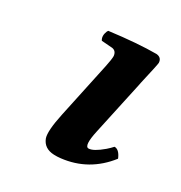

<svg xmlns="http://www.w3.org/2000/svg" viewBox="-115 -522 584 618"><g transform="rotate(30 177.0 -213.0)"><path d="M293.5 -320.3 251 -124Q237.8 -64 254.9 -63Q272.9 -63 306.2 -91.3Q316.9 -100.6 325.2 -109.9Q341.8 -109.9 353 -85Q354 -83 354 -82Q292 -2.4 193.8 8.8Q181.2 10.3 168.9 9.8Q131.8 8.3 120.1 -22.9Q112.3 -46.4 127 -115.2L170.9 -320.8Q176.8 -348.6 176.8 -361.3Q174.8 -379.4 159.2 -381.8L119.1 -384.8Q109.9 -398.4 118.2 -418.5Q119.6 -421.4 121.1 -422.9Q223.1 -436 293 -436Q312.5 -434.1 313.5 -415Q313.5 -408.7 295.4 -330.1Q294.4 -324.7 293.5 -320.3Z"/></g></svg>

Font: Linux Libertine Capitals O
Style: Bold Italic Samll Caps
Weight: 400
Italic angle: -12°
Designer: Philipp H. Poll
Foundry: Philipp H. Poll
Version: Version 5.0.4